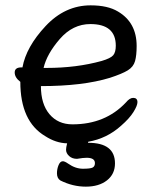

<svg xmlns="http://www.w3.org/2000/svg" viewBox="-20 -512 583 718"><path d="M206 163Q193 155 193 136Q193 120 199 105.5Q205 91 215 91Q222 91 235 100Q262 119 290 119Q318 119 326.5 114.5Q335 110 335 98Q335 78 304 78Q291 78 268 82Q250 82 238.5 71.5Q227 61 227 48Q227 40 231 24Q189 23 149 -3Q56 -58 56 -206Q35 -222 35 -241Q35 -260 60 -260H64Q78 -337 150.5 -414.5Q223 -492 319 -492Q383 -492 421 -469Q491 -428 491 -340Q491 -305 485 -283.5Q479 -262 458 -249Q437 -236 391 -221Q290 -190 133 -190Q133 -123 165 -85Q197 -47 251 -47Q374 -47 451 -129Q465 -146 478 -146Q494 -146 494 -130Q494 -117 479 -93Q464 -69 433 -42Q380 6 310 18L309 22H310Q410 22 410 99Q410 139 380 162.5Q350 186 301 186Q252 186 206 163ZM143 -258H155Q266 -258 360 -284Q394 -294 403.5 -305.5Q413 -317 413 -341Q413 -422 318 -422Q252 -422 203.5 -366Q155 -310 143 -258Z"/></svg>

Font: LXGW WenKai TC
Style: Bold
Weight: 700
Designer: LXGW / Fontworks Inc.
Foundry: LXGW / Fontworks Inc.
Version: Version 1.330;April 28, 2024